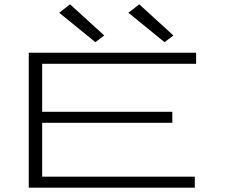

<svg xmlns="http://www.w3.org/2000/svg" viewBox="-20 -868 1040 888"><path d="M113 0V-624H887V-573H175V-351H777V-300H175V-51H881V0ZM421 -673 254 -809 304 -848 462 -704ZM741 -673 574 -809 624 -848 782 -704Z"/></svg>

Font: Inconsolata UltraExpanded Light
Style: Regular
Weight: 300
Width: 9
Monospace: yes
Designer: Raph Levien, Cyreal, Brenton Simpson
Foundry: Raph Levien, Cyreal, Google
Version: Version 3.001; ttfautohint (v1.8.2.53-6de2)